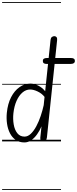

<svg xmlns="http://www.w3.org/2000/svg" viewBox="-25 -1349 734 1832"><path d="M208 10Q159 10 124.8 -13.8Q90.5 -37.5 70 -77.8Q49.5 -118 42.2 -168Q35 -218 40 -271Q48.5 -359 81 -421.8Q113.5 -484.5 161.8 -518Q210 -551.5 265.5 -551.5Q299.5 -551.5 338.5 -532.8Q377.5 -514 406 -478.5L457.5 -969.5Q459.5 -988 470.2 -996Q481 -1004 494 -1004Q505.5 -1004 513.8 -995.2Q522 -986.5 520 -967L422.5 -36.5Q420.5 -18 410.2 -9Q400 0 388.5 0Q374.5 0 366 -8.2Q357.5 -16.5 359.5 -35L371 -143.5Q354 -103 329.2 -68Q304.5 -33 274 -11.5Q243.5 10 208 10ZM103 -269Q97 -213 105.8 -161.8Q114.5 -110.5 140.2 -78Q166 -45.5 209 -45.5Q241 -45.5 269.5 -73Q298 -100.5 321.8 -145Q345.5 -189.5 363.2 -242.2Q381 -295 392 -345.5L400 -424.5Q375 -456.5 335 -475.8Q295 -495 263 -495Q223 -495 189.5 -466.5Q156 -438 133.2 -387.2Q110.5 -336.5 103 -269ZM208 10Q159 10 124.8 -13.8Q90.5 -37.5 70 -77.8Q49.5 -118 42.2 -168Q35 -218 40 -271Q48.5 -359 81 -421.8Q113.5 -484.5 161.8 -518Q210 -551.5 265.5 -551.5Q299.5 -551.5 338.5 -532.8Q377.5 -514 406 -478.5L457.5 -969.5Q459.5 -988 470.2 -996Q481 -1004 494 -1004Q505.5 -1004 513.8 -995.2Q522 -986.5 520 -967L422.5 -36.5Q420.5 -18 410.2 -9Q400 0 388.5 0Q374.5 0 366 -8.2Q357.5 -16.5 359.5 -35L371 -143.5Q354 -103 329.2 -68Q304.5 -33 274 -11.5Q243.5 10 208 10ZM103 -269Q97 -213 105.8 -161.8Q114.5 -110.5 140.2 -78Q166 -45.5 209 -45.5Q241 -45.5 269.5 -73Q298 -100.5 321.8 -145Q345.5 -189.5 363.2 -242.2Q381 -295 392 -345.5L400 -424.5Q375 -456.5 335 -475.8Q295 -495 263 -495Q223 -495 189.5 -466.5Q156 -438 133.2 -387.2Q110.5 -336.5 103 -269ZM420 -739Q401.5 -739 392.5 -746Q383.5 -753 383.5 -768Q383.5 -781.5 393.2 -788.5Q403 -795.5 422.5 -795.5H651.5Q671 -795.5 680.2 -788.8Q689.5 -782 689.5 -768Q689.5 -753.5 679 -746.2Q668.5 -739 649 -739ZM-5 455H557V463H-5ZM-5 -16H557V0H-5ZM-5 -549H557V-541H-5ZM-5 -1329H557V-1321H-5Z"/></svg>

Font: Edu SA Dotted Guide
Style: Regular
Weight: 400
Designer: Tina and Corey Anderson, Eben Sorkin, Mirko Velimirovic
Foundry: Google for Education
Version: Version 2.000